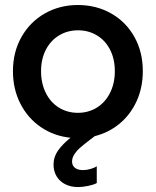

<svg xmlns="http://www.w3.org/2000/svg" viewBox="-20 -549 628 774"><path d="M442.9 -262.2Q442.9 -310.5 424.1 -347.9Q405.3 -385.3 371.3 -406Q337.4 -426.8 294.4 -426.8Q252 -426.8 218 -406.2Q184.1 -385.7 164.8 -348.4Q145.5 -311 145.5 -262.2Q145.5 -212.9 164.6 -174.6Q183.6 -136.2 217.5 -115.2Q251.5 -94.2 293.9 -94.2Q336.4 -94.2 370.4 -115.2Q404.3 -136.2 423.6 -174.6Q442.9 -212.9 442.9 -262.2ZM195.8 114.3Q195.8 84 213.4 58.6Q231 33.2 264.2 6.3Q197.8 -0.5 145 -36.4Q92.3 -72.3 62.3 -130.9Q32.2 -189.5 32.2 -262.2Q32.2 -339.4 66.7 -400.1Q101.1 -460.9 160.9 -494.9Q220.7 -528.8 293.9 -528.8Q368.2 -528.8 428 -494.9Q487.8 -460.9 521.7 -400.4Q555.7 -339.8 555.7 -262.2Q555.7 -196.3 531 -141.8Q506.3 -87.4 462.4 -50.8Q418.5 -14.2 361.3 0H361.8L345.7 12.2Q319.3 32.2 304.7 44.9Q290 57.6 280.3 72.3Q270.5 86.9 270.5 102.1Q270.5 118.2 282 127.4Q293.5 136.7 314.5 136.7Q329.1 136.7 345.2 132.1Q361.3 127.4 370.1 121.1V189Q357.9 195.8 335.4 200.4Q313 205.1 294.4 205.1Q265.6 205.1 243.2 193.8Q220.7 182.6 208.3 161.9Q195.8 141.1 195.8 114.3Z"/></svg>

Font: Reddit Sans SemiBold
Style: Regular
Weight: 600
Designer: Stephen Hutchings
Foundry: Reddit
Version: Version 1.013